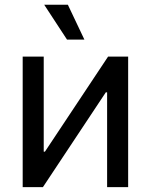

<svg xmlns="http://www.w3.org/2000/svg" viewBox="-20 -773 623 793"><path d="M509.3 0H422.4V-391.6H417L157.2 0H73.7V-539.1H160.6V-146.5H165.5L426.3 -539.1H509.3ZM256.8 -609.4 162.6 -753.4H260.3L328.6 -609.4Z"/></svg>

Font: Inter 18pt
Style: Regular
Weight: 400
Designer: Rasmus Andersson
Foundry: rsms
Version: Version 4.001;git-66647c0bb